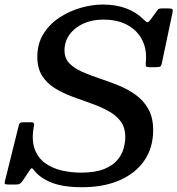

<svg xmlns="http://www.w3.org/2000/svg" viewBox="-49 -786 760 823"><path d="M227.5 -570Q227.5 -536.5 248 -515Q268.5 -493.5 302.5 -478.5Q336.5 -463.5 377 -450Q417.5 -436.5 458 -420.2Q498.5 -404 532.2 -379.8Q566 -355.5 586.8 -319Q607.5 -282.5 607.5 -228Q607.5 -153 569.8 -98Q532 -43 463.5 -13.2Q395 16.5 303 16.5Q222 16.5 172.2 -3.2Q122.5 -23 97 -56Q90 -65.5 87 -65Q84 -64.5 76.5 -53.5L46.5 -8.5Q41.5 -2 36.2 1.5Q31 5 19 5H-10.5Q-23 5 -26.8 3Q-30.5 1 -28 -9L31.5 -248.5Q33.5 -256 37.2 -259Q41 -262 50.5 -262H85.5Q99 -262 97 -249.5Q85 -188.5 99 -149Q113 -109.5 144.2 -87Q175.5 -64.5 216 -55.2Q256.5 -46 297.5 -46Q359 -46 396.8 -61.2Q434.5 -76.5 454.2 -100.2Q474 -124 481 -150.2Q488 -176.5 488 -198.5Q488 -240 467.5 -266.8Q447 -293.5 413.2 -311.5Q379.5 -329.5 339.5 -343.5Q299.5 -357.5 259.2 -372.5Q219 -387.5 185.2 -408.5Q151.5 -429.5 131.2 -461.8Q111 -494 111 -542.5Q111 -598.5 137 -640.5Q163 -682.5 205.5 -710.5Q248 -738.5 297 -752.5Q346 -766.5 392 -766.5Q448.5 -766.5 492 -750Q535.5 -733.5 566 -703Q577 -692 582.2 -690.8Q587.5 -689.5 597.5 -703.5L622 -737Q626.5 -744 630.2 -747Q634 -750 645.5 -750H670Q686.5 -750 689.8 -746.5Q693 -743 690 -730L644.5 -514Q642 -502.5 636.8 -500.2Q631.5 -498 617 -498H594.5Q579 -498 576.8 -502.2Q574.5 -506.5 576 -519Q581.5 -572 561.2 -613.2Q541 -654.5 498.2 -678.2Q455.5 -702 393.5 -702Q346 -702 308.5 -685Q271 -668 249.2 -638Q227.5 -608 227.5 -570Z"/></svg>

Font: Besley* Medium
Style: Italic
Weight: 500
Italic angle: -13°
Designer: Owen Earl
Foundry: indestructible type*
Version: Version 3.000; ttfautohint (v1.8.3)